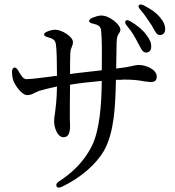

<svg xmlns="http://www.w3.org/2000/svg" viewBox="-20 -810 790 866"><path d="M602 -617 608 -606C617 -588 624 -574 638 -573C653 -572 662 -584 662 -598C663 -615 658 -629 640 -653C625 -674 600 -695 568 -714C557 -720 549 -721 546 -715C543 -709 545 -702 553 -693C575 -668 590 -640 602 -617ZM34 -484C35 -471 36 -457 40 -447C47 -427 77 -381 103 -381C115 -381 125 -385 136 -391L156 -400C177 -406 204 -413 237 -420C236 -358 231 -324 228 -300C226 -286 224 -274 224 -263C224 -235 239 -191 266 -191C287 -191 296 -206 296 -244C296 -252 295 -263 295 -276C295 -314 295 -371 296 -428C338 -435 391 -441 439 -445C438 -334 429 -223 395 -153C357 -76 299 -26 245 9C235 16 232 22 235 30C238 37 246 38 258 33C346 -9 413 -69 449 -130C496 -215 500 -330 503 -450H523C531 -451 537 -451 544 -451C584 -451 611 -447 631 -443C643 -442 651 -440 659 -440C678 -440 687 -446 687 -465C687 -496 640 -517 605 -517C598 -517 593 -516 584 -514C571 -511 550 -506 504 -501L506 -619C507 -645 512 -652 516 -659C520 -664 523 -669 523 -677C523 -698 475 -740 437 -740C424 -740 410 -735 397 -730C386 -725 382 -720 382 -715C382 -710 388 -705 401 -703C423 -698 434 -691 436 -673C440 -635 440 -578 439 -493C401 -489 356 -484 316 -479L296 -476C296 -514 296 -551 297 -568C298 -586 301 -592 304 -599C307 -606 309 -611 309 -620C309 -646 257 -676 230 -676C219 -676 205 -673 194 -668C183 -664 178 -658 179 -654C179 -649 185 -645 196 -642C218 -636 229 -630 232 -611C236 -589 237 -520 237 -468C227 -467 216 -466 205 -464C165 -459 120 -453 99 -453C85 -453 75 -469 62 -492C55 -503 49 -507 43 -505C37 -502 34 -496 34 -484ZM614 -765C631 -746 643 -727 653 -712L664 -696L673 -680C682 -664 688 -652 701 -652C716 -652 725 -663 725 -677C725 -696 719 -711 700 -734C685 -752 661 -769 628 -786C617 -791 609 -791 606 -786C603 -781 606 -774 614 -765Z"/></svg>

Font: 寒蝉锦书宋 CompactLight
Style: Bold
Weight: 400
Width: 4
Designer: 寒蝉锦书宋{Warren} 思源宋体{Ryoko NISHIZUKA 西塚涼子 (kana & ideographs); Frank Grießhammer (Latin, Greek & Cyrillic); Wenlong ZHANG 
Foundry: Adobe & ChillType
Version: Version 2.000;Glyphs 3.1.1 (3135)